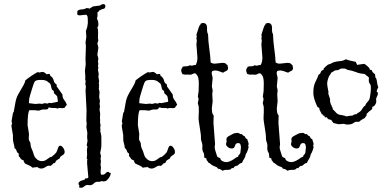

<svg xmlns="http://www.w3.org/2000/svg" viewBox="-20 -812 1910 935"><path d="M255.9 -391.6 284.2 -351.6V-349.6Q284.2 -335 292.5 -325.2Q300.8 -315.4 305.7 -301.8Q302.7 -297.9 299.8 -294.9Q296.9 -292 294.9 -287.1Q288.1 -285.2 285.2 -285.2L269.5 -286.1Q263.7 -286.1 259.8 -283.2Q254.9 -286.1 248 -286.1H236.3Q226.6 -286.1 219.7 -289.1Q215.8 -288.1 213.9 -283.2Q211.9 -278.3 200.2 -278.8Q188.5 -279.3 183.1 -277.8Q177.7 -276.4 174.8 -274.9Q171.9 -273.4 166 -273.4L146.5 -275.4H123Q114.3 -261.7 114.3 -203.1L121.1 -160.2L120.1 -139.6Q120.1 -128.9 122.1 -127Q128.9 -118.2 128.9 -107.9Q128.9 -97.7 134.3 -86.9Q139.6 -76.2 141.1 -69.8Q142.6 -63.5 146.5 -53.7Q150.4 -43.9 160.6 -35.6Q170.9 -27.3 184.1 -27.3Q197.3 -27.3 206.5 -34.7Q215.8 -42 221.2 -44.9Q226.6 -47.9 227.5 -47.4Q228.5 -46.9 231.9 -48.8Q235.4 -50.8 243.7 -58.6Q252 -66.4 253.9 -69.3Q255.9 -72.3 257.8 -77.6Q259.8 -83 263.2 -92.8Q266.6 -102.5 273.4 -102.5Q280.3 -102.5 287.6 -92.3Q294.9 -82 294.9 -71.8Q294.9 -61.5 283.7 -55.7Q272.5 -49.8 269.5 -39.1Q253.9 -32.2 251.5 -25.9Q249 -19.5 246.6 -18.1Q244.1 -16.6 243.2 -17.1Q242.2 -17.6 240.2 -17.6Q238.3 -17.6 238.3 -13.7Q232.4 -9.8 226.6 -3.9Q214.8 -7.8 203.1 0.5Q191.4 8.8 180.7 8.8Q169.9 8.8 161.1 1Q156.2 2.9 150.4 2.9Q144.5 2.9 138.7 4.9Q130.9 -2.9 121.1 -6.8Q111.3 -10.7 101.6 -15.6Q99.6 -21.5 97.2 -22Q94.7 -22.5 96.7 -29.3Q92.8 -31.2 89.4 -33.2Q85.9 -35.2 82 -37.1Q79.1 -43.9 71.3 -51.8V-64.5Q63.5 -67.4 61 -76.7Q58.6 -85.9 50.8 -90.8Q49.8 -102.5 46.4 -113.8Q43 -125 43 -136.7V-154.3L36.1 -195.3V-203.1L39.1 -211.9L36.1 -220.7L43 -261.7L46.9 -267.6Q51.8 -293 55.2 -313.5Q58.6 -334 68.8 -353Q79.1 -372.1 89.8 -389.2Q100.6 -406.2 103.5 -420.9Q132.8 -444.3 163.1 -460.9Q168 -459 170.9 -459L186.5 -461.9Q195.3 -461.9 207 -450.2L217.8 -452.1H221.7Q223.6 -449.2 224.1 -445.3Q224.6 -441.4 228.5 -440.4Q239.3 -431.6 241.7 -419.4Q244.1 -407.2 255.9 -400.4ZM228.5 -309.6 261.7 -316.4V-320.3Q261.7 -326.2 260.3 -332Q258.8 -337.9 257.8 -343.8Q252 -350.6 246.6 -354.5Q241.2 -358.4 242.2 -369.1Q233.4 -372.1 231 -381.8Q228.5 -391.6 226.6 -400.4Q224.6 -400.4 224.6 -404.3Q217.8 -409.2 214.8 -412.1Q204.1 -422.9 181.2 -422.9Q158.2 -422.9 151.9 -417.5Q145.5 -412.1 138.7 -388.2Q131.8 -364.3 126.5 -348.1Q121.1 -332 121.1 -315.4V-309.6L152.3 -305.7L174.8 -307.6L182.6 -305.7L198.2 -309.6L211.9 -307.6L219.7 -311.5Z M410.2 51.8 404.3 -14.6V-32.2L406.2 -34.2L402.3 -40L404.3 -58.6L403.3 -79.1Q403.3 -88.9 406.2 -97.7Q402.3 -101.6 402.3 -105.5L406.2 -125L404.3 -143.6L405.3 -166L400.4 -194.3L402.3 -209L400.4 -225.6L401.4 -276.4L396.5 -372.1L398.4 -389.6L395.5 -403.3Q395.5 -408.2 396.5 -411.6Q397.5 -415 396.5 -419.9Q394.5 -424.8 395 -429.2Q395.5 -433.6 395.5 -439.5L393.6 -467.8L397.5 -500Q396.5 -507.8 396.5 -516.6V-533.2L398.4 -586.9L396.5 -605.5L400.4 -631.8L398.4 -662.1Q398.4 -664.1 401.4 -670.4Q404.3 -676.8 404.8 -681.2Q405.3 -685.5 406.7 -692.4Q408.2 -699.2 407.7 -708.5Q407.2 -717.8 407.2 -725.1Q407.2 -732.4 402.3 -739.3L396.5 -740.2L369.1 -737.3Q356.4 -737.3 356.4 -743.2V-757.8Q363.3 -765.6 377.4 -766.1Q391.6 -766.6 400.4 -772.5H406.2Q412.1 -772.5 415 -769.5L433.6 -781.2H437.5L466.8 -785.2Q470.7 -787.1 474.1 -789.6Q477.5 -792 483.9 -792Q490.2 -792 493.2 -785.2Q493.2 -771.5 485.8 -769.5Q478.5 -767.6 474.1 -766.1Q469.7 -764.6 467.8 -762.2Q465.8 -759.8 462.9 -761.7Q460.9 -753.9 454.1 -751Q455.1 -747.1 455.1 -739.3Q455.1 -731.4 452.1 -721.7Q459 -709 459 -695.3Q459 -681.6 456.5 -681.6Q454.1 -681.6 454.1 -678.7L457 -668Q458 -657.2 457.5 -647Q457 -636.7 457 -626L459 -615.2L454.1 -600.6L459 -580.1L454.1 -544.9L459 -527.3L457 -511.7L459 -501L457 -491.2L459 -482.4L457 -471.7L460.9 -451.2L459 -438.5L462.9 -416L460.9 -407.2L462.9 -397.5L460.9 -392.6L462.9 -389.6L460.9 -381.8L464.8 -363.3L462.9 -339.8L466.8 -319.3L464.8 -308.6L466.8 -292L464.8 -278.3L467.8 -258.8L466.8 -236.3L467.8 -225.6L466.8 -218.8L469.7 -202.1L467.8 -188.5L469.7 -179.7L467.8 -174.8L471.7 -159.2Q473.6 -151.4 473.6 -142.6V-105.5Q473.6 -95.7 471.7 -85.9L467.8 -67.4L471.7 -52.7L469.7 -38.1L471.7 -27.3L469.7 -10.7L471.7 3.9L469.7 25.4Q469.7 34.2 473.6 39.1H477.5Q488.3 39.1 494.1 31.7Q500 24.4 507.8 25.4H510.7V29.3H515.6Q518.6 29.3 519.5 31.2Q517.6 51.8 496.1 69.3Q488.3 71.3 482.4 71.3Q476.6 71.3 473.6 69.3Q468.8 74.2 457.5 73.2Q446.3 72.3 439 79.6Q431.6 86.9 425.3 88.9Q418.9 90.8 412.6 89.4Q406.2 87.9 399.9 89.8Q393.6 91.8 388.2 97.2Q382.8 102.5 375 102.5L370.1 101.6Q365.2 103.5 365.7 99.1Q366.2 94.7 366.2 91.8V89.8Q362.3 88.9 362.3 81.1V79.1Q368.2 69.3 378.9 66.9Q389.6 64.5 393.6 61.5V59.6Q393.6 55.7 399.9 56.6Q406.2 57.6 410.2 51.8Z M793 -391.6 821.3 -351.6V-349.6Q821.3 -335 829.6 -325.2Q837.9 -315.4 842.8 -301.8Q839.8 -297.9 836.9 -294.9Q834 -292 832 -287.1Q825.2 -285.2 822.3 -285.2L806.6 -286.1Q800.8 -286.1 796.9 -283.2Q792 -286.1 785.2 -286.1H773.4Q763.7 -286.1 756.8 -289.1Q752.9 -288.1 751 -283.2Q749 -278.3 737.3 -278.8Q725.6 -279.3 720.2 -277.8Q714.8 -276.4 711.9 -274.9Q709 -273.4 703.1 -273.4L683.6 -275.4H660.2Q651.4 -261.7 651.4 -203.1L658.2 -160.2L657.2 -139.6Q657.2 -128.9 659.2 -127Q666 -118.2 666 -107.9Q666 -97.7 671.4 -86.9Q676.8 -76.2 678.2 -69.8Q679.7 -63.5 683.6 -53.7Q687.5 -43.9 697.8 -35.6Q708 -27.3 721.2 -27.3Q734.4 -27.3 743.7 -34.7Q752.9 -42 758.3 -44.9Q763.7 -47.9 764.6 -47.4Q765.6 -46.9 769 -48.8Q772.5 -50.8 780.8 -58.6Q789.1 -66.4 791 -69.3Q793 -72.3 794.9 -77.6Q796.9 -83 800.3 -92.8Q803.7 -102.5 810.5 -102.5Q817.4 -102.5 824.7 -92.3Q832 -82 832 -71.8Q832 -61.5 820.8 -55.7Q809.6 -49.8 806.6 -39.1Q791 -32.2 788.6 -25.9Q786.1 -19.5 783.7 -18.1Q781.2 -16.6 780.3 -17.1Q779.3 -17.6 777.3 -17.6Q775.4 -17.6 775.4 -13.7Q769.5 -9.8 763.7 -3.9Q752 -7.8 740.2 0.5Q728.5 8.8 717.8 8.8Q707 8.8 698.2 1Q693.4 2.9 687.5 2.9Q681.6 2.9 675.8 4.9Q668 -2.9 658.2 -6.8Q648.4 -10.7 638.7 -15.6Q636.7 -21.5 634.3 -22Q631.8 -22.5 633.8 -29.3Q629.9 -31.2 626.5 -33.2Q623 -35.2 619.1 -37.1Q616.2 -43.9 608.4 -51.8V-64.5Q600.6 -67.4 598.1 -76.7Q595.7 -85.9 587.9 -90.8Q586.9 -102.5 583.5 -113.8Q580.1 -125 580.1 -136.7V-154.3L573.2 -195.3V-203.1L576.2 -211.9L573.2 -220.7L580.1 -261.7L584 -267.6Q588.9 -293 592.3 -313.5Q595.7 -334 606 -353Q616.2 -372.1 627 -389.2Q637.7 -406.2 640.6 -420.9Q669.9 -444.3 700.2 -460.9Q705.1 -459 708 -459L723.6 -461.9Q732.4 -461.9 744.1 -450.2L754.9 -452.1H758.8Q760.7 -449.2 761.2 -445.3Q761.7 -441.4 765.6 -440.4Q776.4 -431.6 778.8 -419.4Q781.2 -407.2 793 -400.4ZM765.6 -309.6 798.8 -316.4V-320.3Q798.8 -326.2 797.4 -332Q795.9 -337.9 794.9 -343.8Q789.1 -350.6 783.7 -354.5Q778.3 -358.4 779.3 -369.1Q770.5 -372.1 768.1 -381.8Q765.6 -391.6 763.7 -400.4Q761.7 -400.4 761.7 -404.3Q754.9 -409.2 752 -412.1Q741.2 -422.9 718.3 -422.9Q695.3 -422.9 689 -417.5Q682.6 -412.1 675.8 -388.2Q668.9 -364.3 663.6 -348.1Q658.2 -332 658.2 -315.4V-309.6L689.5 -305.7L711.9 -307.6L719.7 -305.7L735.4 -309.6L749 -307.6L756.8 -311.5Z M1121.1 -163.1 1137.7 -165Q1142.6 -165 1147 -161.1Q1151.4 -157.2 1158.2 -159.2Q1161.1 -152.3 1172.9 -147.5Q1173.8 -138.7 1184.6 -133.8Q1185.5 -126 1188.5 -120.6Q1191.4 -115.2 1190.4 -107.4V-105.5L1187.5 -103.5Q1187.5 -101.6 1189 -101.6Q1190.4 -101.6 1190.4 -96.2Q1190.4 -90.8 1186 -79.1Q1181.6 -67.4 1176.8 -60.5Q1174.8 -46.9 1168.9 -38.6Q1163.1 -30.3 1158.2 -18.6Q1149.4 -17.6 1142.6 -10.7Q1135.7 -3.9 1132.8 -4.4Q1129.9 -4.9 1124.5 -2Q1119.1 1 1116.2 7.8L1111.3 5.9Q1108.4 5.9 1106.4 9.3Q1104.5 12.7 1098.6 14.2Q1092.8 15.6 1083 15.1Q1073.2 14.6 1063.5 19.5Q1050.8 8.8 1041 9.8Q1039.1 2.9 1031.2 0.5Q1023.4 -2 1017.1 -5.4Q1010.7 -8.8 1005.4 -13.7Q1000 -18.6 993.2 -21.5Q992.2 -27.3 988.3 -29.8Q984.4 -32.2 985.4 -40L974.6 -44.9V-48.8Q974.6 -63.5 971.2 -68.4Q967.8 -73.2 966.3 -80.1Q964.8 -86.9 965.3 -92.3Q965.8 -97.7 965.8 -104Q965.8 -110.4 961.9 -121.1Q958 -131.8 958.5 -140.1Q959 -148.4 957.5 -160.2Q956.1 -171.9 953.1 -189.5Q950.2 -207 948.2 -221.2Q946.3 -235.4 947.3 -245.6Q948.2 -255.9 948.2 -265.6V-282.2Q948.2 -294.9 945.8 -300.8Q943.4 -306.6 943.4 -309.6L947.3 -330.1L943.4 -340.8L947.3 -368.2L948.2 -404.3Q948.2 -433.6 940.9 -444.3Q933.6 -455.1 928.2 -455.1Q922.9 -455.1 917 -451.2Q911.1 -447.3 902.8 -448.2Q894.5 -449.2 889.6 -449.2L882.8 -448.2L868.2 -451.2Q862.3 -462.9 862.3 -468.8Q862.3 -474.6 865.2 -478.5Q868.2 -482.4 870.1 -487.3Q877 -489.3 888.2 -489.3Q899.4 -489.3 904.3 -495.1Q907.2 -492.2 912.1 -492.2Q917 -492.2 921.9 -494.1Q926.8 -496.1 932.6 -495.1Q941.4 -508.8 941.4 -531.2L936.5 -596.7L938.5 -612.3L936.5 -627Q938.5 -632.8 938.5 -634.8L936.5 -640.6Q936.5 -643.6 940.9 -656.7Q945.3 -669.9 947.3 -676.3Q949.2 -682.6 950.7 -685.5Q952.1 -688.5 955.1 -691.4Q958 -694.3 958 -698.2H961.9L967.8 -700.2Q988.3 -700.2 988.3 -675.8V-663.1Q988.3 -654.3 993.2 -644.5Q994.1 -610.4 999 -576.7Q1003.9 -543 1005.9 -507.8Q1014.6 -502 1026.4 -502L1062.5 -505.9Q1077.1 -505.9 1081.1 -500.5Q1085 -495.1 1088.9 -495.1L1087.9 -492.2L1090.8 -481.4Q1090.8 -470.7 1082 -466.8Q1073.2 -462.9 1066.4 -458Q1039.1 -468.8 1029.3 -468.8Q1019.5 -468.8 1013.7 -465.8Q1010.7 -460 1010.7 -455.1L1015.6 -432.6L1011.7 -391.6L1015.6 -372.1L1013.7 -352.5L1015.6 -318.4L1011.7 -286.1Q1011.7 -255.9 1019.5 -252Q1020.5 -251 1020.5 -247.1L1019.5 -213.9L1027.3 -111.3L1025.4 -94.7Q1025.4 -87.9 1029.3 -76.2Q1033.2 -64.5 1035.2 -57.6Q1037.1 -50.8 1039.1 -48.3Q1041 -45.9 1044.9 -44.9Q1048.8 -43.9 1051.3 -42Q1053.7 -40 1053.7 -38.1Q1053.7 -36.1 1055.7 -33.2Q1057.6 -30.3 1065.4 -26.4Q1073.2 -22.5 1081.5 -22.5Q1089.8 -22.5 1099.1 -26.4Q1108.4 -30.3 1115.2 -34.7Q1122.1 -39.1 1127.9 -43.5Q1133.8 -47.9 1140.6 -48.8L1139.6 -50.8Q1139.6 -54.7 1144 -58.1Q1148.4 -61.5 1150.4 -67.4L1153.3 -92.8Q1153.3 -115.2 1141.1 -115.2Q1128.9 -115.2 1126.5 -107.4Q1124 -99.6 1119.1 -91.8Q1114.3 -88.9 1108.4 -88.9Q1091.8 -88.9 1081.1 -105.5V-114.3Q1081.1 -120.1 1085 -120.1Q1083 -122.1 1083 -125V-137.7Q1085 -144.5 1096.2 -150.4Q1107.4 -156.2 1112.8 -159.2Q1118.2 -162.1 1121.1 -163.1Z M1437.5 -163.1 1454.1 -165Q1459 -165 1463.4 -161.1Q1467.8 -157.2 1474.6 -159.2Q1477.5 -152.3 1489.3 -147.5Q1490.2 -138.7 1501 -133.8Q1502 -126 1504.9 -120.6Q1507.8 -115.2 1506.8 -107.4V-105.5L1503.9 -103.5Q1503.9 -101.6 1505.4 -101.6Q1506.8 -101.6 1506.8 -96.2Q1506.8 -90.8 1502.4 -79.1Q1498 -67.4 1493.2 -60.5Q1491.2 -46.9 1485.4 -38.6Q1479.5 -30.3 1474.6 -18.6Q1465.8 -17.6 1459 -10.7Q1452.1 -3.9 1449.2 -4.4Q1446.3 -4.9 1440.9 -2Q1435.5 1 1432.6 7.8L1427.7 5.9Q1424.8 5.9 1422.9 9.3Q1420.9 12.7 1415 14.2Q1409.2 15.6 1399.4 15.1Q1389.6 14.6 1379.9 19.5Q1367.2 8.8 1357.4 9.8Q1355.5 2.9 1347.7 0.5Q1339.8 -2 1333.5 -5.4Q1327.1 -8.8 1321.8 -13.7Q1316.4 -18.6 1309.6 -21.5Q1308.6 -27.3 1304.7 -29.8Q1300.8 -32.2 1301.8 -40L1291 -44.9V-48.8Q1291 -63.5 1287.6 -68.4Q1284.2 -73.2 1282.7 -80.1Q1281.2 -86.9 1281.7 -92.3Q1282.2 -97.7 1282.2 -104Q1282.2 -110.4 1278.3 -121.1Q1274.4 -131.8 1274.9 -140.1Q1275.4 -148.4 1273.9 -160.2Q1272.5 -171.9 1269.5 -189.5Q1266.6 -207 1264.6 -221.2Q1262.7 -235.4 1263.7 -245.6Q1264.6 -255.9 1264.6 -265.6V-282.2Q1264.6 -294.9 1262.2 -300.8Q1259.8 -306.6 1259.8 -309.6L1263.7 -330.1L1259.8 -340.8L1263.7 -368.2L1264.6 -404.3Q1264.6 -433.6 1257.3 -444.3Q1250 -455.1 1244.6 -455.1Q1239.3 -455.1 1233.4 -451.2Q1227.5 -447.3 1219.2 -448.2Q1210.9 -449.2 1206.1 -449.2L1199.2 -448.2L1184.6 -451.2Q1178.7 -462.9 1178.7 -468.8Q1178.7 -474.6 1181.6 -478.5Q1184.6 -482.4 1186.5 -487.3Q1193.4 -489.3 1204.6 -489.3Q1215.8 -489.3 1220.7 -495.1Q1223.6 -492.2 1228.5 -492.2Q1233.4 -492.2 1238.3 -494.1Q1243.2 -496.1 1249 -495.1Q1257.8 -508.8 1257.8 -531.2L1252.9 -596.7L1254.9 -612.3L1252.9 -627Q1254.9 -632.8 1254.9 -634.8L1252.9 -640.6Q1252.9 -643.6 1257.3 -656.7Q1261.7 -669.9 1263.7 -676.3Q1265.6 -682.6 1267.1 -685.5Q1268.6 -688.5 1271.5 -691.4Q1274.4 -694.3 1274.4 -698.2H1278.3L1284.2 -700.2Q1304.7 -700.2 1304.7 -675.8V-663.1Q1304.7 -654.3 1309.6 -644.5Q1310.5 -610.4 1315.4 -576.7Q1320.3 -543 1322.3 -507.8Q1331.1 -502 1342.8 -502L1378.9 -505.9Q1393.6 -505.9 1397.5 -500.5Q1401.4 -495.1 1405.3 -495.1L1404.3 -492.2L1407.2 -481.4Q1407.2 -470.7 1398.4 -466.8Q1389.6 -462.9 1382.8 -458Q1355.5 -468.8 1345.7 -468.8Q1335.9 -468.8 1330.1 -465.8Q1327.1 -460 1327.1 -455.1L1332 -432.6L1328.1 -391.6L1332 -372.1L1330.1 -352.5L1332 -318.4L1328.1 -286.1Q1328.1 -255.9 1335.9 -252Q1336.9 -251 1336.9 -247.1L1335.9 -213.9L1343.8 -111.3L1341.8 -94.7Q1341.8 -87.9 1345.7 -76.2Q1349.6 -64.5 1351.6 -57.6Q1353.5 -50.8 1355.5 -48.3Q1357.4 -45.9 1361.3 -44.9Q1365.2 -43.9 1367.7 -42Q1370.1 -40 1370.1 -38.1Q1370.1 -36.1 1372.1 -33.2Q1374 -30.3 1381.8 -26.4Q1389.6 -22.5 1397.9 -22.5Q1406.2 -22.5 1415.5 -26.4Q1424.8 -30.3 1431.6 -34.7Q1438.5 -39.1 1444.3 -43.5Q1450.2 -47.9 1457 -48.8L1456.1 -50.8Q1456.1 -54.7 1460.4 -58.1Q1464.8 -61.5 1466.8 -67.4L1469.7 -92.8Q1469.7 -115.2 1457.5 -115.2Q1445.3 -115.2 1442.9 -107.4Q1440.4 -99.6 1435.5 -91.8Q1430.7 -88.9 1424.8 -88.9Q1408.2 -88.9 1397.5 -105.5V-114.3Q1397.5 -120.1 1401.4 -120.1Q1399.4 -122.1 1399.4 -125V-137.7Q1401.4 -144.5 1412.6 -150.4Q1423.8 -156.2 1429.2 -159.2Q1434.6 -162.1 1437.5 -163.1Z M1785.2 -471.7Q1792 -471.7 1792 -465.8Q1792 -463.9 1796.4 -459Q1800.8 -454.1 1804.2 -452.6Q1807.6 -451.2 1807.6 -438.5V-435.5L1811.5 -431.6Q1815.4 -420.9 1816.4 -409.7Q1817.4 -398.4 1822.3 -386.7Q1820.3 -384.8 1817.4 -377.4Q1814.5 -370.1 1814.5 -367.2Q1814.5 -364.3 1817.4 -363.3Q1820.3 -362.3 1820.3 -356Q1820.3 -349.6 1815.9 -342.3Q1811.5 -335 1811.5 -327.1L1812.5 -318.4Q1812.5 -310.5 1807.1 -302.2Q1801.8 -293.9 1793.9 -292Q1792 -290 1792.5 -288.6Q1793 -287.1 1793 -284.2Q1793 -281.2 1790 -280.3V-279.3Q1790 -277.3 1784.7 -274.4Q1779.3 -271.5 1774.9 -266.6Q1770.5 -261.7 1765.6 -257.8V-253.9Q1765.6 -248 1762.2 -245.6Q1758.8 -243.2 1757.8 -238.3Q1738.3 -228.5 1728.5 -218.8H1712.9Q1709 -218.8 1704.1 -214.8Q1699.2 -210.9 1694.8 -209Q1690.4 -207 1684.1 -206.5Q1677.7 -206.1 1672.9 -205.1L1670.9 -207Q1670.9 -205.1 1668 -205.1L1654.3 -209L1628.9 -207L1603.5 -212.9Q1601.6 -216.8 1598.6 -219.7Q1595.7 -222.7 1593.8 -227.5L1577.1 -232.4Q1575.2 -234.4 1573.7 -237.8Q1572.3 -241.2 1568.8 -241.2Q1565.4 -241.2 1562.5 -240.2Q1559.6 -243.2 1560.5 -246.1Q1561.5 -249 1556.6 -249Q1551.8 -249 1551.8 -252.9Q1551.8 -256.8 1546.9 -255.9Q1545.9 -259.8 1543.9 -262.7Q1535.2 -275.4 1535.2 -284.2Q1533.2 -288.1 1530.3 -289.1Q1527.3 -290 1525.4 -292Q1505.9 -335 1505.9 -357.4Q1505.9 -379.9 1508.3 -390.1Q1510.7 -400.4 1514.2 -409.2Q1517.6 -418 1522.5 -426.8Q1527.3 -435.5 1531.2 -448.2Q1539.1 -451.2 1541.5 -459Q1543.9 -466.8 1547.4 -468.8Q1550.8 -470.7 1552.2 -470.7Q1553.7 -470.7 1555.2 -472.2Q1556.6 -473.6 1556.2 -475.1Q1555.7 -476.6 1557.1 -479Q1558.6 -481.4 1565.9 -487.8Q1573.2 -494.1 1575.7 -496.1Q1578.1 -498 1581.5 -498.5Q1585 -499 1588.9 -501Q1592.8 -502.9 1598.1 -505.9Q1603.5 -508.8 1613.8 -511.2Q1624 -513.7 1637.7 -514.6Q1651.4 -515.6 1664.1 -523.4Q1675.8 -518.6 1688.5 -516.1Q1701.2 -513.7 1712.9 -510.7Q1713.9 -505.9 1715.8 -503.4Q1717.8 -501 1718.8 -496.1L1752 -501Q1756.8 -501 1769.5 -489.7Q1782.2 -478.5 1780.3 -473.6Q1782.2 -471.7 1785.2 -471.7ZM1696.3 -249Q1707 -256.8 1716.8 -255.9Q1718.8 -260.7 1723.1 -262.2Q1727.5 -263.7 1733.9 -269Q1740.2 -274.4 1745.1 -283.7Q1750 -293 1758.8 -297.9Q1760.7 -305.7 1765.6 -311Q1770.5 -316.4 1774.9 -321.8Q1779.3 -327.1 1780.8 -335.4Q1782.2 -343.8 1784.2 -357.4Q1786.1 -371.1 1786.1 -384.8Q1786.1 -398.4 1781.7 -403.3Q1777.3 -408.2 1776.4 -414.1Q1775.4 -419.9 1775.9 -423.3Q1776.4 -426.8 1776.4 -431.6V-434.6Q1770.5 -440.4 1765.1 -443.8Q1759.8 -447.3 1754.9 -452.1Q1732.4 -453.1 1713.4 -460.9Q1694.3 -468.8 1672.9 -471.7Q1662.1 -478.5 1653.3 -478.5Q1644.5 -478.5 1641.6 -478Q1638.7 -477.5 1636.7 -476.6Q1634.8 -475.6 1632.8 -474.1Q1630.9 -472.7 1627.4 -471.2Q1624 -469.7 1620.6 -470.2Q1617.2 -470.7 1612.8 -469.2Q1608.4 -467.8 1603 -463.9Q1597.7 -460 1592.8 -458Q1590.8 -451.2 1586.4 -446.8Q1582 -442.4 1577.6 -428.2Q1573.2 -414.1 1573.2 -404.8Q1573.2 -395.5 1580.1 -361.3L1578.1 -359.4Q1580.1 -350.6 1582.5 -344.2Q1585 -337.9 1586.4 -333Q1587.9 -328.1 1587.4 -325.7Q1586.9 -323.2 1586.9 -320.3L1590.8 -304.7V-303.7L1594.7 -299.8V-295.9Q1594.7 -293.9 1597.7 -290.5Q1600.6 -287.1 1600.6 -279.3Q1606.4 -275.4 1612.3 -268.1Q1618.2 -260.7 1624.5 -256.8Q1630.9 -252.9 1643.6 -251.5Q1656.2 -250 1667 -245.1Q1682.6 -249 1696.3 -249Z"/></svg>

Font: Mountains of Christmas
Style: Regular
Weight: 400
Designer: Crystal Kluge
Foundry: Font Diner, Inc DBA Tart Workshop
Version: Version 1.002